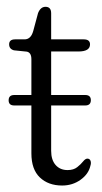

<svg xmlns="http://www.w3.org/2000/svg" viewBox="-20 -548 308 578"><path d="M6 -246Q6 -262 23 -262H74.5V-369.5Q74.5 -389.5 61 -392.5L22 -396.5Q7.5 -400.5 7.5 -414.5Q7.5 -429.5 25.5 -429.5H54Q73 -429.5 80 -454.5L94.5 -508.5Q102 -527.5 117 -527.5Q134 -527.5 134 -508V-429.5H232Q251 -429.5 251 -414.5Q251 -393 216 -393H134V-262H236.5Q253.5 -262 253.5 -246.5Q253.5 -230.5 236.5 -230.5H134V-94Q134 -66.5 147.5 -51.2Q161 -36 183.5 -36Q201.5 -36 212.5 -44.8Q223.5 -53.5 230.2 -62Q237 -70.5 243 -70.5Q250 -70.5 252.5 -64Q255 -57.5 252 -48.5Q246.5 -24 222.5 -6.8Q198.5 10.5 167 10.5Q125.5 10.5 100 -13.8Q74.5 -38 74.5 -86.5V-230.5H23Q6 -230.5 6 -246Z"/></svg>

Font: Fraunces 144pt S100 Light
Style: Regular
Weight: 300
Version: Version 1.000; ttfautohint (v1.8.3)